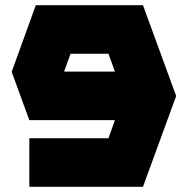

<svg xmlns="http://www.w3.org/2000/svg" viewBox="-20 -720 734 740"><path d="M531 -700 659 -350 531 0H93V-187H398L423 -257H93L25 -443L118 -700ZM227 -444H423L398 -513H252Z"/></svg>

Font: Clickuper
Style: Bold
Weight: 700
Designer: Denis Ignatov
Foundry: Denis Ignatov
Version: Version 1.10 April 16, 2021